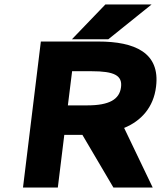

<svg xmlns="http://www.w3.org/2000/svg" viewBox="-20 -840 721 860"><path d="M452 -820 302 -664H465L659 -820ZM390 -521C492 -521 529 -502 522 -449C515 -395 470 -368 371 -368H284L303 -521ZM536 -267C612 -298 668 -359 679 -452C698 -604 584 -654 420 -654H163L83 0H239L268 -236H349L488 0H664Z"/></svg>

Font: Falling Sky
Style: ExBdObl
Weight: 400
Designer: Paul D. Hunt
Foundry: Adobe Systems Incorporated
Version: Version 1.02